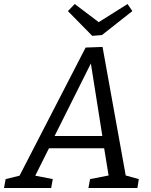

<svg xmlns="http://www.w3.org/2000/svg" viewBox="-56 -933 751 953"><path d="M453 -700 568 -62 633 -44 626 0H383L391 -44L483 -62L461 -197H187L119 -61L206 -44L198 0H-36L-28 -44L41 -61L369 -697ZM452 -258 395 -618 215 -258ZM434 -823 577 -913 601 -878 450 -759 402 -755 281 -878 315 -913Z"/></svg>

Font: Bitter Pro
Style: Italic
Weight: 400
Italic angle: -9°
Designer: Sol Matas, and Bitter project Authors
Foundry: Sol Matas
Version: Version 1.010